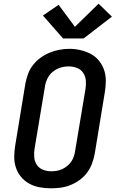

<svg xmlns="http://www.w3.org/2000/svg" viewBox="-20 -1010 640 1038"><path d="M255 8Q224 8 194 2.5Q164 -3 138.5 -17Q113 -31 94.5 -53Q76 -75 66.5 -102.5Q57 -130 57 -160.5Q57 -191 62 -222L117 -557Q122 -584 131.5 -610Q141 -636 158.5 -658.5Q176 -681 199.5 -698Q223 -715 249 -725.5Q275 -736 301.5 -741Q328 -746 355 -746Q386 -746 415.5 -739Q445 -732 470.5 -718.5Q496 -705 514.5 -682.5Q533 -660 542.5 -632.5Q552 -605 552 -574.5Q552 -544 547 -513L492 -178Q487 -152 477.5 -126Q468 -100 451 -77Q434 -54 410.5 -37Q387 -20 361 -9.5Q335 1 308 4.5Q281 8 255 8ZM256 -84Q272 -84 287 -86.5Q302 -89 316 -95.5Q330 -102 343 -112.5Q356 -123 365 -136Q374 -149 379 -163.5Q384 -178 386 -193L442 -528Q446 -551 444 -574.5Q442 -598 429.5 -616.5Q417 -635 395.5 -643Q374 -651 351 -651Q328 -651 306 -644Q284 -637 265.5 -622Q247 -607 236.5 -585.5Q226 -564 223 -542L167 -207Q163 -184 165 -160.5Q167 -137 179 -119Q191 -101 212 -92.5Q233 -84 256 -84ZM321 -802 212 -926 297 -984 385 -865 513 -990 585 -920 432 -802Z"/></svg>

Font: Iosevka Curly Slab SmBdExObl
Style: Regular
Weight: 600
Width: 7
Italic angle: -9°
Monospace: yes
Designer: Belleve Invis
Foundry: Belleve Invis
Version: Version 11.1.0; ttfautohint (v1.8.3)